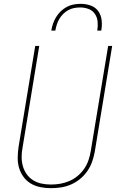

<svg xmlns="http://www.w3.org/2000/svg" viewBox="-20 -975 640 1003"><path d="M246 8Q218 8 190.5 2.5Q163 -3 140.5 -16.5Q118 -30 102.5 -51.5Q87 -73 79.5 -98.5Q72 -124 72.5 -152Q73 -180 77 -208L164 -735H185L98 -205Q93 -180 93 -155Q93 -130 99.5 -107Q106 -84 119.5 -65Q133 -46 153 -33.5Q173 -21 197 -16Q221 -11 246 -11Q270 -11 294 -15Q318 -19 341.5 -29Q365 -39 385 -55.5Q405 -72 419.5 -93Q434 -114 442 -137.5Q450 -161 454 -185L545 -735H566L475 -182Q470 -155 461 -129.5Q452 -104 436 -81Q420 -58 398 -40Q376 -22 350.5 -11Q325 0 298.5 4Q272 8 246 8ZM248 -815Q251 -834 257 -851.5Q263 -869 273 -885.5Q283 -902 297.5 -916Q312 -930 329 -939Q346 -948 364.5 -951.5Q383 -955 402 -955Q429 -955 454 -946Q479 -937 493.5 -916.5Q508 -896 511 -869Q514 -842 509 -815H488Q492 -838 490 -861Q488 -884 476 -902Q464 -920 443 -928Q422 -936 399 -936Q383 -936 367 -933Q351 -930 336.5 -922Q322 -914 310 -902Q298 -890 289.5 -875.5Q281 -861 276.5 -846Q272 -831 269 -815Z"/></svg>

Font: Iosevka Curly ThExObl
Style: Regular
Weight: 100
Width: 7
Italic angle: -9°
Monospace: yes
Designer: Belleve Invis
Foundry: Belleve Invis
Version: Version 11.1.0; ttfautohint (v1.8.3)